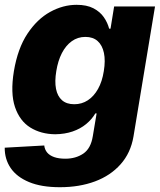

<svg xmlns="http://www.w3.org/2000/svg" viewBox="-38 -573 673 809"><path d="M214.4 215.8Q136.2 215.8 84.2 194.1Q32.2 172.4 6.8 134.8Q-18.6 97.2 -18.1 49.3L148.4 40Q150.4 57.1 160.6 69.6Q170.9 82 190.2 88.9Q209.5 95.7 237.3 95.7Q281.2 95.7 313 74.2Q344.7 52.7 353 1L369.1 -95.2H363.8Q349.1 -70.3 325 -50.3Q300.8 -30.3 267.8 -19Q234.9 -7.8 194.8 -7.3Q134.8 -7.8 89.8 -35.6Q44.9 -63.5 25.1 -122.1Q5.4 -180.7 20.5 -272.9Q36.6 -369.1 77.6 -430.9Q118.7 -492.7 173.1 -522.7Q227.5 -552.7 284.7 -552.7Q327.6 -552.7 355.7 -538.1Q383.8 -523.4 399.7 -500.2Q415.5 -477.1 421.9 -452.1H427.7L442.9 -545.9H615.2L524.4 2.4Q512.7 71.3 470.2 119.1Q427.7 167 362.1 191.4Q296.4 215.8 214.4 215.8ZM274.9 -133.8Q306.6 -133.8 332 -150.4Q357.4 -167 375 -198.2Q392.6 -229.5 399.4 -273.4Q406.7 -317.9 399.9 -350.1Q393.1 -382.3 373.5 -399.9Q354 -417.5 321.8 -417.5Q289.6 -417.5 264.4 -399.4Q239.3 -381.3 222.7 -349.1Q206.1 -316.9 199.2 -273.4Q191.9 -230 198 -198.7Q204.1 -167.5 223.4 -150.6Q242.7 -133.8 274.9 -133.8Z"/></svg>

Font: Inter Tight ExtraBold
Style: Italic
Weight: 800
Italic angle: -9.39999°
Designer: Rasmus Andersson
Foundry: rsms
Version: Version 3.004